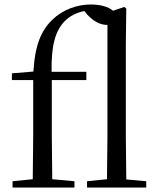

<svg xmlns="http://www.w3.org/2000/svg" viewBox="-20 -836 705 856"><path d="M456 0H632V-28L543 -36L541 -229V-641L543 -798L534 -805L484 -788C462 -807 425 -816 385 -816C324 -816 262 -794 214 -749C166 -702 136 -640 129 -517L33 -509V-479H128V-229L126 -37L36 -28V0H312V-28L213 -37L211 -229V-479H365V-516H210C208 -634 227 -698 267 -740C292 -766 321 -779 356 -787L368 -772C399 -738 430 -725 457 -725H459V-229L457 -37L368 -28V0Z"/></svg>

Font: Harano Aji Mincho KR
Style: Regular
Weight: 400
Foundry: Masamichi Hosoda
Version: HaranoAjiMinchoKR-Regular version 20230610;ttx 4.39.4